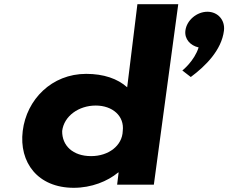

<svg xmlns="http://www.w3.org/2000/svg" viewBox="-20 -880 1088 915"><path d="M88.3 -256C69.8 -106 160 15 331.5 15C416.2 15 492.6 -16 543.1 -58H545.3L538.2 0H713.2L829.5 -860H634.8L586.1 -464C540.4 -505 474.2 -528 390.7 -528C226.7 -528 106.7 -406 88.3 -256ZM968.4 -824C918.5 -824 869.6 -784 863.5 -734C858.6 -694 886.7 -663 926.5 -654C906.2 -589 849 -544 849 -544L889.2 -513C959.5 -565 1035.9 -641 1047.3 -734C1053.4 -784 1018.4 -824 968.4 -824ZM276.3 -256C285 -327 355.2 -377 436.3 -377C516.2 -377 573.7 -327 565 -256C563 -186 497.7 -136 414.2 -136C327.1 -136 275.1 -186 276.3 -256Z"/></svg>

Font: Hussar
Style: BdSuprExtOblOne
Weight: 700
Foundry: Cannot Into Space Fonts
Version: Version 2.00